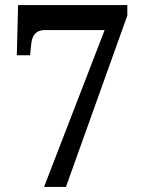

<svg xmlns="http://www.w3.org/2000/svg" viewBox="-20 -734 563 754"><path d="M391 -616H156Q109 -616 103 -564L98 -517H46L51 -714H480V-673L239 0H153Z"/></svg>

Font: Noto Serif Sinhala SemiCondensed SemiBold
Style: Regular
Weight: 600
Width: 4
Designer: Jelle Bosma - Monotype Design Team
Foundry: Monotype Imaging Inc.
Version: Version 2.007; ttfautohint (v1.8.4.7-5d5b)